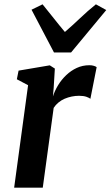

<svg xmlns="http://www.w3.org/2000/svg" viewBox="-20 -869 512 889"><path d="M45.5 0 110 -474.5 58 -502 66 -542 210.5 -566.5 234 -551.5 228.5 -461.5 225 -422.5Q233.5 -449 249 -474.5Q264.5 -500 286.5 -521Q308.5 -542 335.5 -554.5Q362.5 -567 394 -567Q405.5 -567 414.5 -564.2Q423.5 -561.5 427.5 -558L398.5 -411.5Q394.5 -415.5 381 -420.5Q367.5 -425.5 346 -425.5Q329 -425.5 312 -422Q295 -418.5 279.2 -411.8Q263.5 -405 250.5 -394.2Q237.5 -383.5 228.5 -369.5L178 0ZM230 -626 126 -824 177 -849Q202.5 -818 228 -785.5Q253.5 -753 280.5 -721Q317.5 -753 351.5 -785.5Q385.5 -818 424 -849L472 -822.5L309 -626Z"/></svg>

Font: Merriweather 20pt
Style: Bold Italic
Weight: 700
Italic angle: -7.8°
Version: Version 2.101